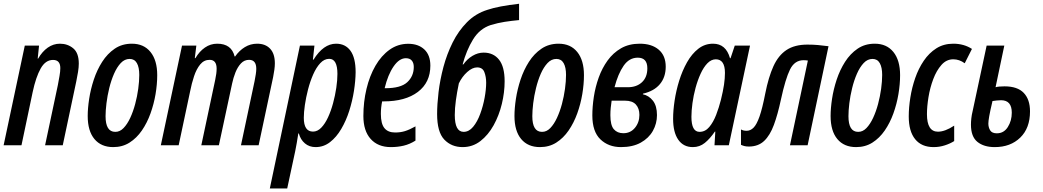

<svg xmlns="http://www.w3.org/2000/svg" viewBox="-23 -787 5648 1040"><path d="M-3.4 0 111.3 -540H188.5L181.2 -469.7H183.6Q205.6 -507.8 235.8 -529.1Q266.1 -550.3 301.8 -550.3Q343.3 -550.3 373.5 -525.4Q403.8 -500.5 403.8 -442.4Q403.8 -422.9 399.7 -397.5Q395.5 -372.1 390.1 -345.7L316.9 0H221.2L290.5 -326.7Q294.9 -351.1 299.3 -375.2Q303.7 -399.4 303.7 -418Q303.7 -462.4 264.2 -462.4Q223.6 -462.4 197.5 -416.3Q171.4 -370.1 153.8 -287.6L93.3 0Z M590.3 9.8Q524.9 9.8 488.5 -33.9Q452.1 -77.6 452.1 -158.7Q452.1 -200.2 460 -251.7Q467.8 -303.2 485.1 -355.7Q502.4 -408.2 530.5 -452.1Q558.6 -496.1 598.4 -523.2Q638.2 -550.3 691.4 -550.3Q755.9 -550.3 792.2 -505.4Q828.6 -460.4 828.6 -379.9Q828.6 -331.1 819.6 -277.3Q810.5 -223.6 792.2 -172.6Q773.9 -121.6 745.6 -80.3Q717.3 -39.1 678.7 -14.6Q640.1 9.8 590.3 9.8ZM601.1 -72.8Q626 -72.3 646.2 -93.3Q666.5 -114.3 682.4 -148.4Q698.2 -182.6 709.2 -223.6Q720.2 -264.6 725.8 -305.9Q731.4 -347.2 731.4 -381.3Q731.4 -422.4 718.5 -445.1Q705.6 -467.8 679.2 -467.8Q652.3 -467.8 631.3 -445.6Q610.4 -423.3 594.7 -387.5Q579.1 -351.6 568.8 -309.8Q558.6 -268.1 553.7 -227.8Q548.8 -187.5 548.8 -157.7Q548.8 -72.8 601.1 -72.8Z M848.1 0 962.9 -540H1040.5L1032.2 -472.2H1035.6Q1057.1 -508.8 1087.2 -529.5Q1117.2 -550.3 1153.8 -550.3Q1231 -550.3 1248 -481H1250.5Q1272.9 -513.2 1303.2 -531.7Q1333.5 -550.3 1370.1 -550.3Q1414.6 -550.3 1440.2 -523.2Q1465.8 -496.1 1465.8 -443.8Q1465.8 -428.2 1463.1 -408.7Q1460.4 -389.2 1456.5 -369.6L1377.9 0H1282.2L1356 -347.7Q1359.9 -366.7 1362.5 -384.5Q1365.2 -402.3 1365.2 -414.1Q1365.2 -462.9 1326.2 -462.9Q1300.3 -462.9 1282.2 -443.6Q1264.2 -424.3 1252.4 -394.8Q1240.7 -365.2 1234.4 -335L1162.6 0H1067.4L1142.6 -354Q1150.4 -390.1 1150.4 -415Q1150.4 -462.9 1112.3 -462.9Q1082 -462.9 1061.5 -438Q1041 -413.1 1028.1 -374Q1015.1 -335 1006.8 -292L944.8 0Z M1438.5 233.9 1601.6 -540H1680.2L1671.9 -463.9H1675.3Q1729 -550.3 1797.4 -550.3Q1847.7 -550.3 1875.5 -512Q1903.3 -473.6 1903.3 -396Q1902.8 -349.6 1894.3 -294.9Q1885.7 -240.2 1868.7 -186.5Q1851.6 -132.8 1825.4 -88.4Q1799.3 -43.9 1764.6 -17.1Q1730 9.8 1686.5 9.8Q1652.3 9.8 1628.7 -10.3Q1605 -30.3 1595.7 -64H1592.8Q1588.9 -37.6 1584.5 -12.9Q1580.1 11.7 1576.2 31.2L1532.7 233.9ZM1672.4 -74.2Q1696.8 -74.2 1717.3 -95.5Q1737.8 -116.7 1753.9 -151.6Q1770 -186.5 1781.2 -228.3Q1792.5 -270 1798.6 -311.5Q1804.7 -353 1804.7 -386.7Q1804.7 -468.3 1760.3 -468.3Q1733.4 -468.3 1711.7 -444.8Q1689.9 -421.4 1673.3 -383.5Q1656.7 -345.7 1645.5 -302.2Q1634.3 -258.8 1628.4 -218.3Q1622.6 -177.7 1622.6 -148.9Q1622.6 -74.2 1672.4 -74.2Z M2094.2 9.8Q2024.4 9.8 1984.9 -34.2Q1945.3 -78.1 1945.3 -158.7Q1945.3 -235.4 1962.2 -305.7Q1979 -376 2010.7 -430.9Q2042.5 -485.8 2087.4 -517.8Q2132.3 -549.8 2188.5 -549.8Q2242.7 -549.8 2275.4 -519.3Q2308.1 -488.8 2308.1 -431.6Q2308.1 -340.3 2240.5 -289.1Q2172.9 -237.8 2054.2 -237.8H2046.9Q2040 -203.6 2040 -169.9Q2040 -116.7 2059.3 -93Q2078.6 -69.3 2117.2 -69.3Q2146.5 -69.3 2170.9 -76.9Q2195.3 -84.5 2227.5 -102.5V-25.4Q2196.8 -5.9 2163.8 2Q2130.9 9.8 2094.2 9.8ZM2060.5 -309.1H2064Q2147.9 -309.1 2183.1 -341.8Q2218.3 -374.5 2218.3 -424.3Q2218.3 -446.3 2207.5 -459Q2196.8 -471.7 2175.3 -471.7Q2139.6 -471.7 2108.9 -427Q2078.1 -382.3 2060.5 -309.1Z M2482.9 9.8Q2422.4 9.8 2383.5 -31Q2344.7 -71.8 2344.7 -169.4Q2344.7 -221.7 2352.5 -288.1Q2360.4 -354.5 2378.9 -424.1Q2397.5 -493.7 2428.7 -556.6Q2460 -619.6 2506.6 -666.7Q2553.2 -713.9 2617.7 -733.9Q2646.5 -743.7 2689.5 -752Q2732.4 -760.3 2788.6 -766.6V-678.2Q2747.1 -674.3 2710.7 -668.7Q2674.3 -663.1 2635.3 -651.4Q2575.2 -631.8 2539.3 -573.2Q2503.4 -514.6 2482.9 -438H2486.8Q2507.3 -467.3 2536.4 -484.6Q2565.4 -502 2596.7 -502Q2649.9 -502 2680.2 -463.6Q2710.4 -425.3 2710.4 -346.7Q2710.4 -286.6 2695.3 -224.1Q2680.2 -161.6 2650.9 -108.6Q2621.6 -55.7 2579.3 -22.9Q2537.1 9.8 2482.9 9.8ZM2488.3 -72.8Q2517.1 -72.8 2539.8 -100.1Q2562.5 -127.4 2578.1 -169.9Q2593.8 -212.4 2602.1 -257.8Q2610.4 -303.2 2610.4 -338.9Q2610.4 -371.1 2600.6 -396.5Q2590.8 -421.9 2561.5 -421.9Q2535.6 -421.9 2507.8 -397Q2480 -372.1 2462.4 -335.4Q2452.1 -286.1 2446.3 -243.2Q2440.4 -200.2 2440.4 -164.1Q2440.4 -72.8 2488.3 -72.8Z M2901.9 9.8Q2836.4 9.8 2800 -33.9Q2763.7 -77.6 2763.7 -158.7Q2763.7 -200.2 2771.5 -251.7Q2779.3 -303.2 2796.6 -355.7Q2814 -408.2 2842 -452.1Q2870.1 -496.1 2909.9 -523.2Q2949.7 -550.3 3002.9 -550.3Q3067.4 -550.3 3103.8 -505.4Q3140.1 -460.4 3140.1 -379.9Q3140.1 -331.1 3131.1 -277.3Q3122.1 -223.6 3103.8 -172.6Q3085.4 -121.6 3057.1 -80.3Q3028.8 -39.1 2990.2 -14.6Q2951.7 9.8 2901.9 9.8ZM2912.6 -72.8Q2937.5 -72.3 2957.8 -93.3Q2978 -114.3 2993.9 -148.4Q3009.8 -182.6 3020.8 -223.6Q3031.7 -264.6 3037.4 -305.9Q3043 -347.2 3043 -381.3Q3043 -422.4 3030 -445.1Q3017.1 -467.8 2990.7 -467.8Q2963.9 -467.8 2942.9 -445.6Q2921.9 -423.3 2906.2 -387.5Q2890.6 -351.6 2880.4 -309.8Q2870.1 -268.1 2865.2 -227.8Q2860.4 -187.5 2860.4 -157.7Q2860.4 -72.8 2912.6 -72.8Z M3340.8 9.8Q3272.9 9.8 3229.2 -32.2Q3185.5 -74.2 3185.5 -161.6Q3185.5 -209 3193.6 -262.5Q3201.7 -315.9 3220 -366.9Q3238.3 -418 3268.1 -459.2Q3297.9 -500.5 3340.8 -525.4Q3383.8 -550.3 3442.4 -550.3Q3506.8 -550.3 3544.9 -518.1Q3583 -485.8 3583 -425.8Q3583 -369.1 3551.5 -331.3Q3520 -293.5 3460 -279.8L3459 -276.4Q3491.7 -269.5 3513.7 -241.5Q3535.6 -213.4 3535.6 -163.6Q3535.6 -117.7 3513.4 -78.1Q3491.2 -38.6 3447.8 -14.4Q3404.3 9.8 3340.8 9.8ZM3305.7 -314.5H3377.4Q3425.3 -314.5 3454.3 -341.6Q3483.4 -368.7 3483.4 -417Q3483.4 -474.6 3431.6 -474.6Q3385.3 -474.6 3355 -430.9Q3324.7 -387.2 3305.7 -314.5ZM3353.5 -65.4Q3392.1 -65.4 3416.3 -94.7Q3440.4 -124 3440.4 -164.6Q3440.4 -199.7 3421.4 -220.7Q3402.3 -241.7 3362.3 -241.7H3290Q3287.1 -222.7 3285.2 -203.6Q3283.2 -184.6 3283.2 -163.1Q3283.2 -108.4 3302 -86.9Q3320.8 -65.4 3353.5 -65.4Z M3730 9.8Q3678.7 9.8 3650.9 -30.3Q3623 -70.3 3623 -143.6Q3623 -188 3631.1 -241.9Q3639.2 -295.9 3656 -350.1Q3672.9 -404.3 3698.5 -449.7Q3724.1 -495.1 3759.3 -522.7Q3794.4 -550.3 3839.4 -550.3Q3909.2 -550.3 3931.2 -471.7H3934.1L3957 -540H4039.6L3924.8 0H3847.2L3851.6 -74.2H3849.1Q3822.8 -35.6 3794.7 -12.9Q3766.6 9.8 3730 9.8ZM3766.1 -72.8Q3796.9 -72.8 3818.8 -98.9Q3840.8 -125 3856.2 -165Q3871.6 -205.1 3881.8 -245.6Q3893.6 -293.5 3898.7 -328.1Q3903.8 -362.8 3903.8 -392.1Q3903.8 -465.8 3854 -465.8Q3829.1 -465.3 3808.6 -444.1Q3788.1 -422.9 3772 -387.7Q3755.9 -352.5 3744.6 -311Q3733.4 -269.5 3727.8 -228.3Q3722.2 -187 3722.2 -154.3Q3722.2 -72.8 3766.1 -72.8Z M4034.7 6.8Q4020 6.8 4010.3 4.4Q4000.5 2 3990.7 -2.4V-85.9Q4002.4 -78.6 4021.5 -78.6Q4042 -78.6 4058.8 -95.5Q4075.7 -112.3 4091.1 -156Q4106.4 -199.7 4122.1 -280.3Q4139.6 -369.1 4166.3 -428Q4192.9 -486.8 4237.1 -516.1Q4281.2 -545.4 4350.6 -545.4Q4382.3 -545.4 4408.2 -543Q4434.1 -540.5 4464.8 -536.6L4351.6 0H4255.9L4353 -459Q4341.3 -460.9 4329.6 -460.9Q4281.2 -460.9 4256.3 -410.6Q4231.4 -360.4 4207 -247.6Q4189.9 -167.5 4168.9 -110.6Q4147.9 -53.7 4116.2 -23.7Q4084.5 6.3 4034.7 6.8Z M4614.3 9.8Q4548.8 9.8 4512.5 -33.9Q4476.1 -77.6 4476.1 -158.7Q4476.1 -200.2 4483.9 -251.7Q4491.7 -303.2 4509 -355.7Q4526.4 -408.2 4554.4 -452.1Q4582.5 -496.1 4622.3 -523.2Q4662.1 -550.3 4715.3 -550.3Q4779.8 -550.3 4816.2 -505.4Q4852.5 -460.4 4852.5 -379.9Q4852.5 -331.1 4843.5 -277.3Q4834.5 -223.6 4816.2 -172.6Q4797.9 -121.6 4769.5 -80.3Q4741.2 -39.1 4702.6 -14.6Q4664.1 9.8 4614.3 9.8ZM4625 -72.8Q4649.9 -72.3 4670.2 -93.3Q4690.4 -114.3 4706.3 -148.4Q4722.2 -182.6 4733.2 -223.6Q4744.1 -264.6 4749.8 -305.9Q4755.4 -347.2 4755.4 -381.3Q4755.4 -422.4 4742.4 -445.1Q4729.5 -467.8 4703.1 -467.8Q4676.3 -467.8 4655.3 -445.6Q4634.3 -423.3 4618.7 -387.5Q4603 -351.6 4592.8 -309.8Q4582.5 -268.1 4577.6 -227.8Q4572.8 -187.5 4572.8 -157.7Q4572.8 -72.8 4625 -72.8Z M5034.2 9.8Q4968.8 9.8 4934.1 -33Q4899.4 -75.7 4899.4 -156.2Q4899.4 -204.6 4908 -258.5Q4916.5 -312.5 4934.3 -364Q4952.1 -415.5 4980.7 -457.8Q5009.3 -500 5048.8 -525.1Q5088.4 -550.3 5140.6 -550.3Q5198.2 -550.3 5241.7 -522L5202.6 -444.3Q5173.3 -465.8 5140.6 -465.8Q5103.5 -465.8 5076.7 -435.5Q5049.8 -405.3 5032.2 -358.6Q5014.6 -312 5006.3 -261Q4998 -210 4998 -168.5Q4998 -73.7 5057.6 -73.7Q5095.7 -73.7 5145.5 -106.4V-22.9Q5124.5 -9.3 5095.2 0.2Q5065.9 9.8 5034.2 9.8Z M5365.2 9.8Q5306.2 9.8 5271.2 -18.6Q5236.3 -46.9 5236.3 -111.8Q5236.3 -127 5238.3 -145.5Q5240.2 -164.1 5245.6 -186L5321.3 -540H5417L5369.6 -314.5Q5386.7 -319.3 5418 -319.3Q5488.3 -319.3 5522.2 -283.9Q5556.2 -248.5 5556.2 -183.6Q5556.2 -92.8 5503.2 -41.5Q5450.2 9.8 5365.2 9.8ZM5376.5 -64.9Q5414.6 -64.9 5436 -98.9Q5457.5 -132.8 5457.5 -176.8Q5457.5 -244.1 5399.4 -244.1Q5388.7 -244.1 5376.2 -242.7Q5363.8 -241.2 5353 -239.7Q5340.3 -186 5335.4 -158.2Q5330.6 -130.4 5330.6 -117.7Q5330.6 -97.2 5340.3 -81.1Q5350.1 -64.9 5376.5 -64.9Z"/></svg>

Font: Open Sans Condensed SemiBold
Style: Italic
Weight: 600
Width: 3
Italic angle: -12°
Designer: Monotype Design Team
Foundry: Monotype Imaging Inc.
Version: Version 3.000; ttfautohint (v1.8.4)